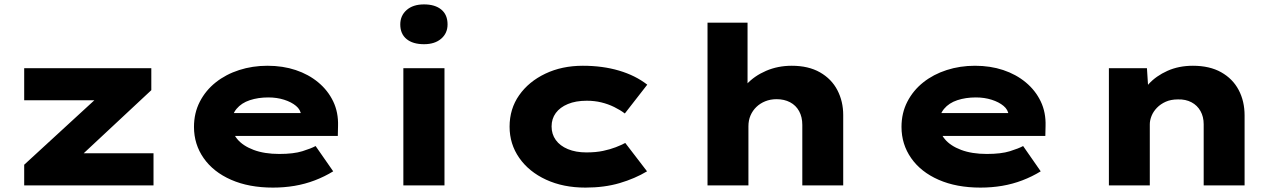

<svg xmlns="http://www.w3.org/2000/svg" viewBox="-20 -843 5848 873"><path d="M90 0V-94L484 -456L498 -387H90V-533H668V-433L294 -84L277 -146H678V0Z M1221 10Q1112 10 1031 -25.5Q950 -61 906 -124Q862 -187 862 -266Q862 -329 888.5 -380.5Q915 -432 961 -468.5Q1007 -505 1067.5 -524.5Q1128 -544 1196 -544Q1266 -544 1324.5 -524.5Q1383 -505 1427 -468.5Q1471 -432 1495 -382Q1519 -332 1517 -270L1516 -225H984L961 -329H1367L1349 -301V-320Q1347 -344 1326 -361.5Q1305 -379 1272 -389.5Q1239 -400 1200 -400Q1154 -400 1116 -387.5Q1078 -375 1055.5 -348Q1033 -321 1033 -281Q1033 -242 1058.5 -211Q1084 -180 1133 -161.5Q1182 -143 1250 -143Q1315 -143 1355 -155.5Q1395 -168 1415 -179L1495 -64Q1456 -40 1411.5 -23Q1367 -6 1319.5 2Q1272 10 1221 10Z M1814 0V-533H2001V0ZM1908 -642Q1857 -642 1828.5 -665.5Q1800 -689 1800 -732Q1800 -772 1829 -797.5Q1858 -823 1908 -823Q1958 -823 1986.5 -799.5Q2015 -776 2015 -732Q2015 -692 1986 -667Q1957 -642 1908 -642Z M2642 10Q2541 10 2463 -26Q2385 -62 2341 -125Q2297 -188 2297 -267Q2297 -348 2340.5 -410Q2384 -472 2459.5 -508Q2535 -544 2630 -544Q2720 -544 2794.5 -522Q2869 -500 2923 -458L2821 -327Q2800 -343 2772.5 -356.5Q2745 -370 2714 -377.5Q2683 -385 2648 -385Q2598 -385 2562 -370Q2526 -355 2507 -329Q2488 -303 2488 -268Q2488 -233 2507 -206.5Q2526 -180 2562 -165Q2598 -150 2646 -150Q2690 -150 2722.5 -157Q2755 -164 2779.5 -173.5Q2804 -183 2823 -193L2922 -64Q2867 -31 2797.5 -10.5Q2728 10 2642 10Z M3197 0V-740H3379V-393L3328 -374Q3339 -421 3374.5 -459.5Q3410 -498 3463.5 -521Q3517 -544 3580 -544Q3656 -544 3708.5 -514Q3761 -484 3787.5 -433Q3814 -382 3814 -320V0H3628V-275Q3628 -311 3613.5 -337.5Q3599 -364 3572.5 -378Q3546 -392 3511 -392Q3483 -392 3459.5 -382.5Q3436 -373 3419 -356.5Q3402 -340 3392.5 -318Q3383 -296 3383 -269V0H3290Q3246 0 3223 0Q3200 0 3197 0Z M4438 10Q4329 10 4248 -25.5Q4167 -61 4123 -124Q4079 -187 4079 -266Q4079 -329 4105.5 -380.5Q4132 -432 4178 -468.5Q4224 -505 4284.5 -524.5Q4345 -544 4413 -544Q4483 -544 4541.5 -524.5Q4600 -505 4644 -468.5Q4688 -432 4712 -382Q4736 -332 4734 -270L4733 -225H4201L4178 -329H4584L4566 -301V-320Q4564 -344 4543 -361.5Q4522 -379 4489 -389.5Q4456 -400 4417 -400Q4371 -400 4333 -387.5Q4295 -375 4272.5 -348Q4250 -321 4250 -281Q4250 -242 4275.5 -211Q4301 -180 4350 -161.5Q4399 -143 4467 -143Q4532 -143 4572 -155.5Q4612 -168 4632 -179L4712 -64Q4673 -40 4628.5 -23Q4584 -6 4536.5 2Q4489 10 4438 10Z M5022 0V-533H5195L5204 -393L5156 -381Q5169 -424 5203 -461Q5237 -498 5288.5 -521Q5340 -544 5404 -544Q5480 -544 5532.5 -514.5Q5585 -485 5612 -434Q5639 -383 5639 -318V0H5453V-278Q5453 -312 5438.5 -338Q5424 -364 5397.5 -378Q5371 -392 5336 -391Q5304 -391 5280.5 -380.5Q5257 -370 5240.5 -353Q5224 -336 5216 -316Q5208 -296 5208 -278V0H5115Q5071 0 5048 0Q5025 0 5022 0Z"/></svg>

Font: Lexend Tera ExtraBold
Style: Regular
Weight: 800
Designer: Bonnie Shaver-Troup, Thomas Jockin
Foundry: Lexend
Version: Version 1.007